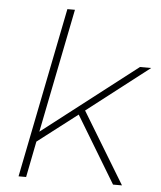

<svg xmlns="http://www.w3.org/2000/svg" viewBox="-53 -788 698 834"><g transform="rotate(5 296.0 -371.0)"><path d="M59 0 207 -742H240L132 -201L543 -519H592L322 -310L510 0H471L296 -290L123 -157L92 0Z"/></g></svg>

Font: Montserrat Thin ExtraLight
Style: Italic
Weight: 250
Italic angle: -11.3°
Version: Version 9.000